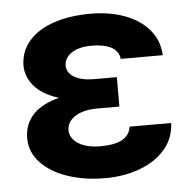

<svg xmlns="http://www.w3.org/2000/svg" viewBox="-44 -582 637 636"><g transform="rotate(-5 274.0 -263.5)"><path d="M348.2 -278V-222.4H273.6Q246.2 -222.4 223.9 -215.4Q201.5 -208.3 187.5 -193.8Q173.4 -179.4 173.4 -158.4Q173.4 -141.7 185.4 -127.6Q197.4 -113.4 220 -105.1Q242.6 -96.8 273.9 -96.8Q322.7 -96.8 347.5 -111.1Q372.4 -125.4 376.1 -153.2H514.3Q512.3 -102.2 480.2 -65.3Q448.1 -28.5 395.8 -9.4Q343.5 9.8 281 9.8Q211.8 9.8 155.5 -9.5Q99.3 -28.7 67.1 -63.7Q34.8 -98.6 34.8 -144.7Q34.8 -183.8 56.9 -213.7Q78.9 -243.5 125.6 -260.8Q172.2 -278 243.3 -278ZM43.5 -384.2Q44 -432.5 74.3 -467.1Q104.6 -501.7 157.7 -519.4Q210.8 -537.1 280.2 -537.1Q342.9 -537.1 393.5 -518.2Q444.1 -499.3 474 -463.8Q503.8 -428.3 506.2 -379.4H366.4Q363.5 -405.5 339.2 -418.5Q314.8 -431.4 273 -431.4Q245 -431.4 224.5 -423.6Q204 -415.8 193.5 -402.8Q183 -389.8 182.5 -373.1Q183 -348.8 207.1 -334.5Q231.2 -320.2 273.6 -320.2H348.2V-257.2H243.3Q177.5 -257.2 132.7 -275.2Q88 -293.1 66 -321.8Q44 -350.4 43.5 -384.2Z"/></g></svg>

Font: Pretendard Std Variable
Style: Regular
Weight: 400
Designer: Base glyphs from Inter by Rasmus Andersson; Hangeul glyphs from Noto Sans CJK(Source Han Sans) by Jang Soo-young and Kan
Foundry: Kil Hyung-jin
Version: Version 1.309;Glyphs 3.2 (3225)